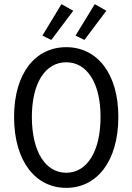

<svg xmlns="http://www.w3.org/2000/svg" viewBox="-20 -896 640 928"><path d="M300 12C448 12 552 -116 552 -331C552 -543 448 -668 300 -668C152 -668 48 -543 48 -331C48 -116 152 12 300 12ZM300 -61C200 -61 134 -163 134 -331C134 -496 200 -595 300 -595C400 -595 466 -496 466 -331C466 -163 400 -61 300 -61ZM228 -703 334 -844 277 -876 185 -724ZM388 -703 494 -844 438 -876 345 -724Z"/></svg>

Font: Hasklig
Style: Regular
Weight: 400
Monospace: yes
Designer: Paul D. Hunt, Teo Tuominen
Foundry: Adobe Systems Incorporated
Version: Version 2.030;PS 1.0;hotconv 16.6.51;makeotf.lib2.5.65220